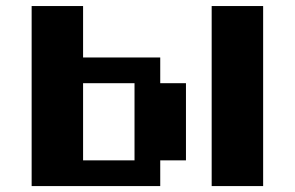

<svg xmlns="http://www.w3.org/2000/svg" viewBox="-20 -628 995 648"><path d="M260.4 -607.6V-434H520.8V-347.2H607.6V-86.8H520.8V0H86.8V-607.6ZM260.4 -86.8H434V-347.2H260.4ZM694.4 0V-607.6H868.1V0Z"/></svg>

Font: 8-bit Operator+ 8
Style: Bold
Weight: 700
Designer: GrandChaos9000
Version: Version 1.3.0 - August 1, 2014